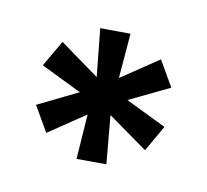

<svg xmlns="http://www.w3.org/2000/svg" viewBox="-79 -813 623 579"><g transform="rotate(-20 233.0 -523.0)"><path d="M171 -327 92 -373 181 -505 193 -489 33 -478V-568L193 -557L182 -541L93 -673L173 -719L238 -574H229L294 -719L374 -672L284 -542L273 -557L434 -568V-477L274 -489L285 -505L374 -373L295 -327L229 -472H238Z"/></g></svg>

Font: Nunito Sans 10pt
Style: Bold
Weight: 700
Designer: Vernon Adams
Foundry: Vernon Adams
Version: Version 3.101;gftools[0.9.27]